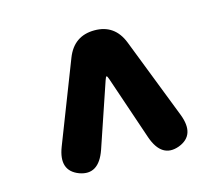

<svg xmlns="http://www.w3.org/2000/svg" viewBox="-74 -862 756 650"><g transform="rotate(-15 304.5 -537.5)"><path d="M130 -313Q66 -337 96 -415L206 -698Q233 -767 305 -767Q376 -767 403 -698L513 -415Q543 -337 479 -313Q415 -290 387 -370L311 -594Q307 -606 304.5 -606Q302 -606 298 -594L222 -370Q194 -290 130 -313Z"/></g></svg>

Font: Resource Han Rounded TW Heavy
Style: Regular
Weight: 900
Designer: Cyano Hao (round all glyphs); Ryoko NISHIZUKA 西塚涼子 (kana, bopomofo & ideographs); Paul D. Hunt (Latin, Greek & Cyrillic)
Foundry: Cyano Hao
Version: 0.990